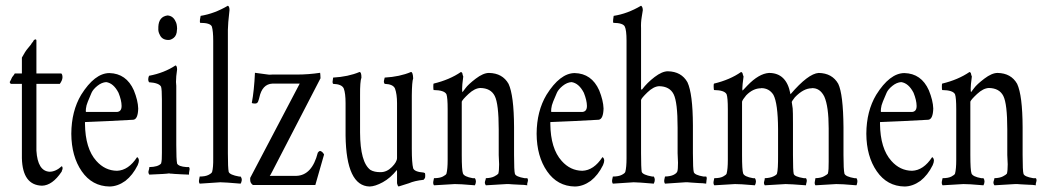

<svg xmlns="http://www.w3.org/2000/svg" viewBox="-20 -684 3736 685"><path d="M129.9 -21.5Q60.5 -23.4 58.1 -119.6V-384.8H18.6Q13.2 -390.1 15.4 -392.8Q17.6 -395.5 17.6 -397Q19 -398.4 20.5 -402.8Q21.5 -405.8 23.4 -408.7L29.8 -417Q31.2 -418.9 32.7 -421.9H58.1V-478.5Q69.8 -500.5 79.3 -511.5Q88.9 -522.5 90.3 -524.9Q91.8 -527.3 92.8 -529.1Q93.8 -530.8 95.2 -532.2Q96.7 -533.7 97.7 -535.2Q98.6 -536.6 100.6 -540.5Q100.6 -540.5 103.5 -542.5Q109.4 -545.4 109.9 -539.6V-421.9H198.7Q203.1 -418 202.9 -407.7Q202.6 -397.5 193.4 -384.8H109.9V-146.5Q114.3 -73.7 156.7 -71.3Q178.7 -71.3 200.7 -91.3Q206.1 -85 200.7 -74.7V-73.7L199.7 -71.3Q167 -22.5 129.9 -21.5Z M286.6 -284.7H398.4Q414.1 -286.6 413.8 -306.4Q413.6 -326.2 402.8 -353Q385.3 -387.2 358.9 -391.1Q342.8 -390.1 327.4 -377.7Q312 -365.2 306.6 -353L293.5 -321.8Q287.6 -307.6 286.6 -296.4Q285.6 -285.2 286.6 -284.7ZM323.7 -109.9Q354.5 -75.2 397.5 -74.7Q438.5 -76.2 469.2 -123.5Q475.1 -120.1 475.6 -111.3Q475.6 -105 471.2 -94.7Q453.6 -59.1 427.2 -38.6Q399.9 -19 371.1 -18.6Q308.6 -19.5 271.7 -72.8Q234.9 -126 234.4 -207Q234.9 -287.6 269.5 -345.7Q317.9 -422.9 370.1 -423.3Q430.7 -421.9 457.5 -361.8Q472.2 -325.7 473.1 -296.9Q472.2 -259.3 456.1 -256.8Q364.3 -251.5 283.2 -248.5V-242.2Q284.2 -153.8 323.7 -109.9Z M544.9 -588.4Q546.4 -624.5 577.6 -628.9Q597.7 -627.4 606.4 -607.4Q611.3 -599.6 611.8 -581.5Q611.8 -579.6 611.3 -577.6Q610.8 -557.6 599.6 -548.8Q588.4 -540 577.6 -541.5Q557.1 -543 549.8 -560.5Q543.9 -570.8 544.9 -583.5ZM607.9 -391.6 608.9 -377.9V-166.5Q608.9 -115.2 611.8 -100.6Q617.2 -89.8 645.5 -87.9H654.3Q657.7 -83 655.8 -76.2Q653.8 -66.9 654.3 -61L629.9 -62L602.5 -63.5L591.8 -64.5H588.4Q586.9 -64.5 583 -65.4Q574.7 -63.5 512.7 -61Q507.8 -67.9 510.3 -75Q512.7 -82 512.7 -87.9Q543.9 -88.4 554.7 -100.6Q558.1 -111.8 557.6 -138.7V-329.1Q557.6 -364.7 554.7 -374.5Q547.9 -388.2 511.7 -390.6Q505.9 -399.4 511.7 -413.6Q565.9 -423.8 606.4 -450.7Q611.8 -448.7 611.8 -436Q607.9 -410.6 607.9 -391.6Z M793 -663.6Q798.8 -661.1 798.8 -647.9Q793 -597.7 793 -577.6V-137.2Q793 -85.4 795.9 -70.8Q799.8 -60.1 833 -54.2H838.4Q843.8 -46.9 842.3 -39.3Q840.8 -31.7 838.4 -28.8Q781.2 -33.7 766.1 -33.7Q766.1 -33.7 692.4 -28.8Q688.5 -34.2 690.4 -43L692.4 -54.2Q712.9 -54.2 724.1 -60.1Q735.4 -65.9 736.8 -70.8Q741.2 -86.9 740.7 -119.6V-538.6Q740.7 -573.2 735.8 -589.4Q730 -602.5 694.3 -602.5Q692.4 -604.5 693.4 -613.8L695.8 -627.4Q745.1 -635.3 793 -663.6Z M1136.2 -132.8Q1116.7 -65.9 1105 -23.9H882.3Q872.1 -31.2 872.6 -43V-49.3L1049.3 -385.7H951.7Q915.5 -383.8 905.3 -336.4Q904.3 -332 903.8 -330.6Q902.8 -327.6 901.9 -324.7Q899.4 -314.5 890.1 -314.5Q880.9 -314.5 878.4 -316.9Q886.7 -360.8 889.6 -424.3L929.7 -418.9Q940.9 -416.5 951.2 -418H1037.6Q1081.1 -418 1122.1 -424.3Q1123 -419.9 1123.5 -404.8L951.2 -71.8Q944.3 -58.1 942.4 -56.6H1037.6Q1093.3 -58.6 1113.8 -139.2Q1117.2 -144.5 1122.1 -145.5Q1130.4 -143.6 1136.2 -132.8Z M1298.8 -18.6Q1215.3 -20.5 1212.9 -200.2V-315.9Q1212.9 -351.1 1206.5 -368.2Q1199.7 -383.8 1168.5 -384.8Q1165.5 -388.7 1167 -396Q1168.5 -403.3 1168.5 -407.2Q1222.2 -410.2 1262.7 -427.2Q1269.5 -427.2 1269.5 -407.2Q1264.2 -393.6 1264.6 -343.8V-211.4Q1265.1 -104.5 1301.8 -77.6Q1315.4 -69.8 1336.4 -69.8Q1336.9 -70.3 1337.9 -69.8Q1359.9 -69.8 1378.2 -88.1Q1396.5 -106.4 1396.5 -120.6V-315.9Q1396.5 -348.1 1389.2 -368.2Q1382.3 -383.8 1352.5 -384.8Q1348.1 -390.1 1350.3 -398.2Q1352.5 -406.2 1352.5 -407.2Q1406.2 -410.2 1446.3 -427.2Q1453.1 -427.2 1454.1 -404.3Q1449.7 -393.1 1449.2 -343.8V-153.3Q1449.2 -102.5 1454.1 -83.5Q1459 -70.8 1491.2 -68.4Q1493.2 -67.9 1496.1 -66.4Q1497.1 -63.5 1497.1 -56.4Q1497.1 -49.3 1495.1 -47.4Q1494.1 -46.4 1491.2 -42.5Q1459 -39.1 1439 -30.3L1401.9 -18.6Q1397.9 -22 1396.5 -30.3V-71.8L1396 -77.6Q1373 -48.8 1345.7 -33.9Q1318.4 -19 1298.8 -18.6Z M1760.7 -97.7 1759.3 -130.9V-222.2Q1759.3 -313.5 1745.1 -341.6Q1731 -369.6 1693.4 -370.1Q1673.3 -369.1 1651.6 -348.9Q1629.9 -328.6 1627.4 -321.3V-130.9Q1627.4 -77.1 1631.6 -65.4Q1635.7 -53.7 1666.5 -48.3H1674.3Q1681.6 -37.6 1674.3 -22.9Q1617.2 -27.8 1602.5 -27.3L1528.3 -22.9Q1524.4 -28.3 1525.9 -36.6L1528.3 -48.3Q1548.8 -48.3 1560.1 -54.2Q1571.3 -60.1 1572.8 -64.5Q1577.1 -80.6 1577.1 -113.8V-294.4Q1577.1 -335.9 1572.8 -347.7Q1565.4 -362.3 1526.9 -362.8Q1525.9 -366.2 1525.9 -375.2Q1525.9 -384.3 1526.9 -385.7Q1584 -399.4 1624.5 -427.2Q1629.4 -425.3 1629.9 -420.9Q1630.4 -416.5 1632.8 -411.1Q1628.4 -378.4 1628.7 -367.4Q1628.9 -356.4 1629.9 -355Q1631.3 -356.4 1640.9 -369.6Q1650.4 -382.8 1677.2 -403.3Q1704.1 -423.8 1724.6 -423.8Q1772.9 -422.9 1794.4 -384.8Q1813.5 -343.8 1814 -230.5V-130.9Q1814 -73.7 1817.1 -63.7Q1820.3 -53.7 1851.6 -48.3H1861.3Q1865.2 -42.5 1862.5 -34.9Q1859.9 -27.3 1861.3 -23.4V-22.9Q1848.6 -24.9 1835.9 -24.9Q1835.9 -24.9 1807.1 -26.4L1795.4 -27.3Q1791 -27.3 1787.1 -27.3L1713.4 -22.9Q1708 -30.3 1710.7 -37.8Q1713.4 -45.4 1713.4 -48.3Q1732.4 -48.8 1743.7 -54.7Q1754.9 -60.5 1757.8 -64.5Q1760.7 -74.2 1760.7 -97.7Z M1946.8 -284.7H2058.6Q2074.2 -286.6 2074 -306.4Q2073.7 -326.2 2063 -353Q2045.4 -387.2 2019 -391.1Q2002.9 -390.1 1987.5 -377.7Q1972.2 -365.2 1966.8 -353L1953.6 -321.8Q1947.8 -307.6 1946.8 -296.4Q1945.8 -285.2 1946.8 -284.7ZM1983.9 -109.9Q2014.6 -75.2 2057.6 -74.7Q2098.6 -76.2 2129.4 -123.5Q2135.3 -120.1 2135.7 -111.3Q2135.7 -105 2131.3 -94.7Q2113.8 -59.1 2087.4 -38.6Q2060.1 -19 2031.2 -18.6Q1968.8 -19.5 1931.9 -72.8Q1895 -126 1894.5 -207Q1895 -287.6 1929.7 -345.7Q1978 -422.9 2030.3 -423.3Q2090.8 -421.9 2117.7 -361.8Q2132.3 -325.7 2133.3 -296.9Q2132.3 -259.3 2116.2 -256.8Q2024.4 -251.5 1943.4 -248.5V-242.2Q1944.3 -153.8 1983.9 -109.9Z M2398.9 -103.5 2397.5 -137.2V-228.5Q2397.5 -319.8 2383.3 -347.9Q2369.1 -376 2331.5 -376.5Q2311.5 -375.5 2289.8 -354.5Q2268.1 -333.5 2267.1 -327.1V-137.2Q2267.1 -85.4 2269.5 -70.8Q2273.4 -60.1 2306.6 -54.2H2312.5Q2319.8 -43.5 2312.5 -28.8Q2255.4 -33.7 2240.7 -33.7L2166.5 -28.8Q2162.6 -34.2 2164.1 -43L2166.5 -54.2Q2187 -54.2 2198.2 -60.1Q2209.5 -65.9 2210.9 -70.8Q2215.3 -86.9 2215.3 -119.6V-538.6Q2215.3 -576.7 2209 -589.4Q2202.6 -602.1 2168.5 -602.5Q2166.5 -604.5 2167.5 -613.8L2169.4 -627.4Q2218.3 -634.8 2267.1 -663.6Q2272.9 -660.2 2273.4 -647.9L2269.5 -623.5Q2266.1 -603.5 2267.1 -583V-365.2Q2269 -363.8 2271 -365.2Q2288.6 -388.7 2315.4 -409.2Q2342.3 -429.7 2362.8 -429.7Q2411.1 -428.7 2432.6 -390.6Q2451.7 -349.6 2452.1 -236.8V-137.2Q2452.1 -80.1 2455.3 -69.8Q2458.5 -59.6 2489.7 -54.2H2499.5Q2502.9 -50.3 2500.5 -40.5V-39.1L2499.5 -30.3V-28.8Q2486.8 -30.8 2474.1 -30.8L2445.3 -32.7Q2445.3 -32.7 2433.6 -33.7Q2429.2 -33.7 2425.3 -33.7L2352.5 -28.8Q2348.6 -34.2 2350.1 -43L2352.5 -54.2Q2372.1 -54.7 2383.3 -60.3Q2394.5 -65.9 2396.7 -73Q2398.9 -80.1 2398.9 -103.5Z M2782.7 -27.3 2708.5 -22.9Q2704.1 -29.3 2706.3 -36.4Q2708.5 -43.5 2708.5 -48.3Q2726.6 -48.8 2738.8 -54.4Q2751 -60.1 2752 -64.5Q2756.3 -78.6 2755.9 -130.9V-223.1Q2755.4 -315.4 2739.3 -345.7Q2724.1 -369.6 2695.8 -369.6Q2695.8 -369.6 2695.3 -369.1Q2666.5 -369.1 2642.1 -343.8Q2629.4 -328.6 2627.4 -321.3V-130.9Q2627.4 -77.1 2631.3 -65.4Q2635.3 -53.7 2666.5 -48.3H2673.3Q2680.7 -37.6 2673.3 -22.9Q2616.2 -27.8 2602.1 -27.3L2528.3 -22.9Q2524.4 -28.3 2525.9 -36.6L2528.3 -48.3Q2548.8 -48.3 2559.8 -54.2Q2570.8 -60.1 2572.3 -64.5Q2576.7 -80.6 2576.7 -113.8V-294.4Q2576.7 -335.9 2572.3 -347.7Q2564.9 -362.3 2527.3 -362.8Q2526.4 -366.2 2526.1 -375.2Q2525.9 -384.3 2527.3 -385.7Q2584.5 -399.4 2624 -427.2Q2628.9 -425.3 2629.6 -420.9Q2630.4 -416.5 2632.8 -411.1Q2628.4 -379.4 2628.4 -368.2Q2628.4 -362.3 2629.4 -360.8Q2631.3 -362.8 2646.5 -378.9Q2687.5 -421.4 2723.6 -423.8Q2786.1 -423.8 2799.8 -349.6Q2800.3 -348.1 2800.3 -347.7Q2863.3 -421.4 2900.9 -423.8Q2949.2 -422.9 2970.7 -384.8Q2988.3 -347.7 2989.3 -230.5V-130.9Q2989.3 -79.1 2992.7 -64.5Q2996.6 -53.7 3028.8 -48.3H3035.6Q3040 -42 3038.6 -33.4Q3037.1 -24.9 3035.6 -22.9Q2979 -27.8 2963.4 -27.3L2889.2 -22.9Q2885.3 -28.3 2887.2 -36.6L2889.2 -48.3Q2908.7 -48.8 2920.2 -55.2Q2931.6 -61.5 2933.6 -64.5Q2937 -77.6 2936.5 -107.4V-226.1Q2936.5 -304.2 2920.9 -339.4Q2905.3 -370.6 2876.5 -369.6Q2876.5 -369.6 2876 -369.1Q2846.7 -369.1 2815.9 -336.9Q2804.7 -322.3 2804.7 -320.3L2805.7 -313.5L2808.1 -296.9Q2809.1 -286.6 2809.1 -242.2V-130.9Q2809.1 -73.7 2811.8 -63.7Q2814.5 -53.7 2847.7 -48.3H2855.5Q2859.9 -42 2857.7 -34.2Q2855.5 -26.4 2855.5 -22.9Q2799.3 -27.3 2782.7 -27.3Z M3123 -284.7H3234.9Q3250.5 -286.6 3250.2 -306.4Q3250 -326.2 3239.3 -353Q3221.7 -387.2 3195.3 -391.1Q3179.2 -390.1 3163.8 -377.7Q3148.4 -365.2 3143.1 -353L3129.9 -321.8Q3124 -307.6 3123 -296.4Q3122.1 -285.2 3123 -284.7ZM3160.2 -109.9Q3190.9 -75.2 3233.9 -74.7Q3274.9 -76.2 3305.7 -123.5Q3311.5 -120.1 3312 -111.3Q3312 -105 3307.6 -94.7Q3290 -59.1 3263.7 -38.6Q3236.3 -19 3207.5 -18.6Q3145 -19.5 3108.2 -72.8Q3071.3 -126 3070.8 -207Q3071.3 -287.6 3106 -345.7Q3154.3 -422.9 3206.5 -423.3Q3267.1 -421.9 3293.9 -361.8Q3308.6 -325.7 3309.6 -296.9Q3308.6 -259.3 3292.5 -256.8Q3200.7 -251.5 3119.6 -248.5V-242.2Q3120.6 -153.8 3160.2 -109.9Z M3575.2 -97.7 3573.7 -130.9V-222.2Q3573.7 -313.5 3559.6 -341.6Q3545.4 -369.6 3507.8 -370.1Q3487.8 -369.1 3466.1 -348.9Q3444.3 -328.6 3441.9 -321.3V-130.9Q3441.9 -77.1 3446 -65.4Q3450.2 -53.7 3481 -48.3H3488.8Q3496.1 -37.6 3488.8 -22.9Q3431.6 -27.8 3417 -27.3L3342.8 -22.9Q3338.9 -28.3 3340.3 -36.6L3342.8 -48.3Q3363.3 -48.3 3374.5 -54.2Q3385.7 -60.1 3387.2 -64.5Q3391.6 -80.6 3391.6 -113.8V-294.4Q3391.6 -335.9 3387.2 -347.7Q3379.9 -362.3 3341.3 -362.8Q3340.3 -366.2 3340.3 -375.2Q3340.3 -384.3 3341.3 -385.7Q3398.4 -399.4 3439 -427.2Q3443.8 -425.3 3444.3 -420.9Q3444.8 -416.5 3447.3 -411.1Q3442.9 -378.4 3443.1 -367.4Q3443.4 -356.4 3444.3 -355Q3445.8 -356.4 3455.3 -369.6Q3464.8 -382.8 3491.7 -403.3Q3518.6 -423.8 3539.1 -423.8Q3587.4 -422.9 3608.9 -384.8Q3627.9 -343.8 3628.4 -230.5V-130.9Q3628.4 -73.7 3631.6 -63.7Q3634.8 -53.7 3666 -48.3H3675.8Q3679.7 -42.5 3677 -34.9Q3674.3 -27.3 3675.8 -23.4V-22.9Q3663.1 -24.9 3650.4 -24.9Q3650.4 -24.9 3621.6 -26.4L3609.9 -27.3Q3605.5 -27.3 3601.6 -27.3L3527.8 -22.9Q3522.5 -30.3 3525.1 -37.8Q3527.8 -45.4 3527.8 -48.3Q3546.9 -48.8 3558.1 -54.7Q3569.3 -60.5 3572.3 -64.5Q3575.2 -74.2 3575.2 -97.7Z"/></svg>

Font: AMoshref-Thulth
Style: Regular
Weight: 400
Designer: Ali Moshref
Foundry: Ali Moshref
Version: Version 0.1